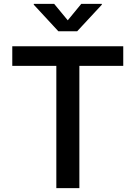

<svg xmlns="http://www.w3.org/2000/svg" viewBox="-20 -965 695 985"><path d="M43 -627H269V0H387.2V-627H612.3V-727.5H43ZM257.8 -945.3H153.3V-940.9L279.3 -804.7H376L502.4 -940.9V-945.3H397L327.6 -860.8Z"/></svg>

Font: Raveo Medium
Style: Regular
Weight: 500
Designer: Jakub Foglar, Rasmus Andersson (Inter)
Foundry: Jakubfoglar.com
Version: Version 1.100;Glyphs 3.2.3 (3260)